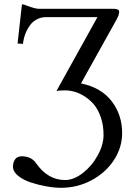

<svg xmlns="http://www.w3.org/2000/svg" viewBox="-20 -687 648 918"><path d="M522 -645Q549.8 -645 549.8 -630.9Q549.8 -615.2 535.2 -589.8L367.2 -288.1Q463.4 -268.6 513.7 -203.4Q564 -138.2 564 -50.8Q564 18.1 524.7 78.4Q485.4 138.7 417.7 174.8Q350.1 210.9 272 210.9Q240.2 210.9 201.9 204.1Q163.6 197.3 127.2 185.3Q90.8 173.3 66.4 153.3Q42 133.3 42 109.9Q42 89.4 52.2 74.7Q62.5 60.1 85.9 60.1Q95.2 60.1 112.8 64Q140.1 73.2 153.8 95.2Q209.5 173.8 291 173.8Q333 173.8 376.5 139.9Q419.9 106 447.5 55.4Q475.1 4.9 475.1 -42Q475.1 -87.4 462.4 -125Q449.7 -162.6 430.2 -186Q410.6 -209.5 385.5 -225.6Q360.4 -241.7 336.7 -248.3Q313 -254.9 291 -254.9Q264.2 -254.9 250 -252L445.8 -605H196.8Q175.8 -604.5 157.7 -595.2Q139.6 -585.9 128.2 -572.3Q116.7 -558.6 107.9 -540.8Q99.1 -522.9 95.2 -507.1Q91.3 -491.2 89.8 -477.1L64 -479L85 -667Q90.3 -666 96.9 -664.1Q103.5 -662.1 112.1 -658.7Q120.6 -655.3 126 -653.8Q151.4 -645 167 -645Z"/></svg>

Font: Common Serif
Style: Regular
Weight: 400
Designer: Philipp H. Poll, Khaled Hosny
Foundry: Stefan Peev, Context Ltd.
Version: Version 1.026